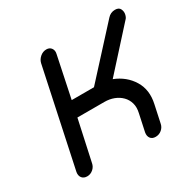

<svg xmlns="http://www.w3.org/2000/svg" viewBox="-128 -683 816 814"><g transform="rotate(-30 280.0 -276.5)"><path d="M122 -39Q119 -22 106 -11Q93 0 77 0Q60 0 51.5 -11Q43 -22 46 -39L147 -514Q151 -530 164.5 -541.5Q178 -553 195 -553Q211 -553 219 -541.5Q227 -530 223 -514L181 -313H290L494 -536Q509 -553 531 -553Q550 -553 556 -540Q562 -527 559 -514Q556 -500 548 -493L376 -303Q432 -281 461 -233.5Q490 -186 476 -123L458 -39Q455 -22 442 -11Q429 0 412 0Q395 0 387 -11Q379 -22 382 -39L400 -123Q406 -149 400 -170Q394 -191 379 -206Q364 -221 343 -229Q322 -237 297 -237H165Z"/></g></svg>

Font: VDS Compensated
Style: Light Italic
Weight: 300
Italic angle: -12°
Designer: artmaker
Foundry: artmaker
Version: Version 1.000 2012 initial release